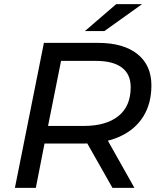

<svg xmlns="http://www.w3.org/2000/svg" viewBox="-20 -907 767 927"><path d="M52 0 192 -700H453Q576 -700 643.5 -646Q711 -592 711 -495Q711 -407 671.5 -344Q632 -281 558 -247.5Q484 -214 382 -214H153L204 -260L153 0ZM523 0 379 -254H486L629 0ZM202 -249 168 -299H385Q492 -299 551.5 -346.5Q611 -394 611 -486Q611 -549 568 -581Q525 -613 444 -613H234L285 -664ZM390 -757 541 -887H666L484 -757Z"/></svg>

Font: Montserrat Thin Medium
Style: Italic
Weight: 500
Italic angle: -11.3°
Version: Version 9.000